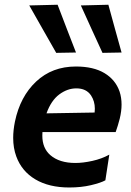

<svg xmlns="http://www.w3.org/2000/svg" viewBox="-20 -798 567 830"><path d="M279.5 12.5Q192 12.5 133 -22.5Q74 -57.5 50.5 -121.5Q37 -158 37 -202Q37 -235 44.5 -272Q67 -380.5 136.2 -445.5Q205.5 -510.5 308 -510.5Q384 -510.5 431.8 -481.8Q479.5 -453 497 -402Q505.5 -376 505.5 -346Q505.5 -317.5 497.5 -284.5Q489.5 -253.5 480 -227H163.5Q163 -219 163 -211.5Q163 -157.5 197.5 -127.5Q236.5 -93.5 306 -93.5Q339 -93.5 379.5 -102.5Q420 -111.5 452.5 -129.5L435.5 -18.5Q415.5 -7.5 373.2 2.5Q331 12.5 279.5 12.5ZM310 -416Q271.5 -416 236.2 -389.8Q201 -363.5 181 -308L389 -311.5Q390 -320 390 -328Q390 -360.5 373.5 -385.5Q353 -416 310 -416ZM223 -569.5Q194.5 -619 165.5 -670.5Q136.5 -722 106.5 -774.5L229 -777.5Q248.5 -726 268.5 -674.2Q288.5 -622.5 308.5 -571ZM423 -569.5Q400 -619.5 376.5 -671Q353 -722.5 329.5 -774.5L448.5 -777.5Q462.5 -726 476.8 -674.2Q491 -622.5 505.5 -571Z"/></svg>

Font: Heraclito SemiBold
Style: Italic
Weight: 600
Italic angle: -12°
Designer: Kostas Bartsokas (font) & Cristiano Sobral (main changes)
Foundry: Kostas Bartsokas (font) & Cristiano Sobral (main changes)
Version: Version 1.00;July 8, 2020;FontCreator 13.0.0.2655 64-bit